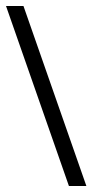

<svg xmlns="http://www.w3.org/2000/svg" viewBox="-21 -618 337 638"><path d="M266 0 57 -598H-1L208 0Z"/></svg>

Font: linja pona
Style: Regular
Weight: 400
Foundry: jan Same & David A Roberts
Version: Version 4.9